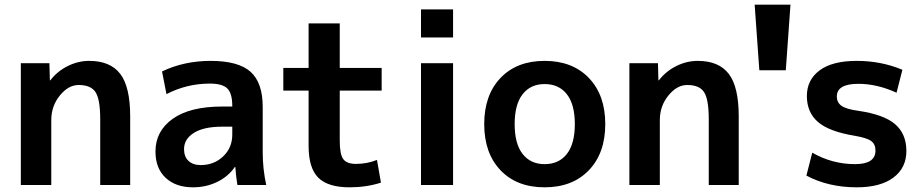

<svg xmlns="http://www.w3.org/2000/svg" viewBox="-20 -790 3940 820"><path d="M69 -520H191L193 -447H195Q225 -486 269.5 -508Q314 -530 361 -530Q451 -530 493.5 -474.5Q536 -419 536 -293V0H408V-280Q408 -366 388 -396.5Q368 -427 316 -427Q272 -427 235.5 -382Q199 -337 199 -277V0H69Z M879 -530Q998 -530 1050 -483.5Q1102 -437 1102 -333V-140Q1102 -69 1117 0H994Q988 -33 985 -77H983Q955 -36 907.5 -13Q860 10 804 10Q731 10 687.5 -30.5Q644 -71 644 -143Q644 -230 717.5 -282.5Q791 -335 929 -335H972V-338Q972 -391 951 -412Q930 -433 876 -433Q778 -433 691 -388L672 -485Q767 -530 879 -530ZM766 -153Q766 -121 785 -103Q804 -85 837 -85Q894 -85 933 -122Q972 -159 972 -215V-249H929Q850 -249 808 -222.5Q766 -196 766 -153Z M1431 -500H1610V-403H1431V-190Q1431 -131 1446 -110.5Q1461 -90 1500 -90Q1548 -90 1590 -107L1607 -10Q1545 10 1473 10Q1381 10 1339.5 -31Q1298 -72 1298 -167V-403H1190V-500H1298V-690H1431Z M1778 -630V-750H1915V-630ZM1778 0V-520H1915V0Z M2117.5 -457Q2187 -530 2306 -530Q2425 -530 2495 -457Q2565 -384 2565 -260Q2565 -136 2495 -63Q2425 10 2306 10Q2187 10 2117.5 -63Q2048 -136 2048 -260Q2048 -384 2117.5 -457ZM2306 -89Q2367 -89 2401 -132.5Q2435 -176 2435 -260Q2435 -344 2401 -387.5Q2367 -431 2306 -431Q2246 -431 2212 -387.5Q2178 -344 2178 -260Q2178 -176 2212 -132.5Q2246 -89 2306 -89Z M2668 -520H2790L2792 -447H2794Q2824 -486 2868.5 -508Q2913 -530 2960 -530Q3050 -530 3092.5 -474.5Q3135 -419 3135 -293V0H3007V-280Q3007 -366 2987 -396.5Q2967 -427 2915 -427Q2871 -427 2834.5 -382Q2798 -337 2798 -277V0H2668Z M3203 -770H3356L3336 -490H3223Z M3809 -394Q3726 -432 3646 -432Q3554 -432 3554 -378Q3554 -352 3574 -338Q3594 -324 3644 -317Q3755 -301 3803 -259.5Q3851 -218 3851 -145Q3851 -73 3795.5 -31.5Q3740 10 3639 10Q3518 10 3424 -40L3449 -138Q3534 -89 3632 -89Q3719 -89 3719 -147Q3719 -174 3701 -187.5Q3683 -201 3631 -210Q3521 -228 3473.5 -269Q3426 -310 3426 -380Q3426 -449 3480.5 -489.5Q3535 -530 3639 -530Q3743 -530 3834 -492Z"/></svg>

Font: Mplus 1p Bold
Style: Bold
Weight: 700
Version: Version 1.061